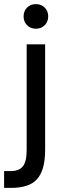

<svg xmlns="http://www.w3.org/2000/svg" viewBox="-47 -716 323 936"><path d="M-27 118H6Q46 118 64.5 95Q83 72 83 15V-500H173V15Q173 65 163 100.5Q153 136 133 158Q113 180 81 190Q49 200 6 200H-27ZM128 -576Q102 -576 85 -593Q68 -610 68 -636Q68 -662 85 -679Q102 -696 128 -696Q154 -696 171 -679Q188 -662 188 -636Q188 -610 171 -593Q154 -576 128 -576Z"/></svg>

Font: PT Root UI Web Medium
Style: Regular
Weight: 500
Designer: Vitaly Kuzmin
Foundry: ParaType Ltd.
Version: Version 1.001W